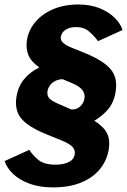

<svg xmlns="http://www.w3.org/2000/svg" viewBox="-28 -753 564 854"><path d="M208 80.5Q148 80.5 103.2 64Q58.5 47.5 30.5 20.8Q2.5 -6 -7.5 -36.5L102.5 -86.5Q117.5 -62 143.5 -41.2Q169.5 -20.5 219.5 -20.5Q254 -20.5 277.5 -32Q301 -43.5 304.5 -67Q307 -84.5 295.2 -98.8Q283.5 -113 245.5 -128.5L179 -155.5Q100.5 -187 68.2 -224Q36 -261 45 -321Q52 -367.5 79 -400.5Q106 -433.5 147 -453Q110 -479 98.2 -508.2Q86.5 -537.5 91.5 -572.5Q98 -617.5 128.2 -654Q158.5 -690.5 207.8 -711.8Q257 -733 320.5 -733Q373.5 -733 414.2 -716.8Q455 -700.5 481.2 -674.8Q507.5 -649 517 -619.5L408 -570Q391 -593 368.5 -612.8Q346 -632.5 309.5 -632.5Q281.5 -632.5 263.5 -620.5Q245.5 -608.5 242.5 -589Q240.5 -573 253.2 -562.2Q266 -551.5 280.5 -545L351 -516.5Q430.5 -484 463.2 -446.2Q496 -408.5 486.5 -347Q480 -301 454.8 -269.5Q429.5 -238 391.5 -216Q432.5 -190.5 447.5 -161Q462.5 -131.5 456 -90Q448 -40 417.2 -1.8Q386.5 36.5 333.8 58.5Q281 80.5 208 80.5ZM287.5 -266.5Q304.5 -264.5 318.2 -272.2Q332 -280 340 -293.8Q348 -307.5 348.5 -324.5Q348 -342.5 334.5 -357Q321 -371.5 287 -385.5L249.5 -401Q229.5 -399.5 215.5 -391.8Q201.5 -384 193.2 -372Q185 -360 183 -346Q180.5 -327 192.2 -314.5Q204 -302 246 -285Z"/></svg>

Font: Public Sans Thin ExtraBold
Style: Italic
Weight: 800
Italic angle: -8°
Version: Version 2.001